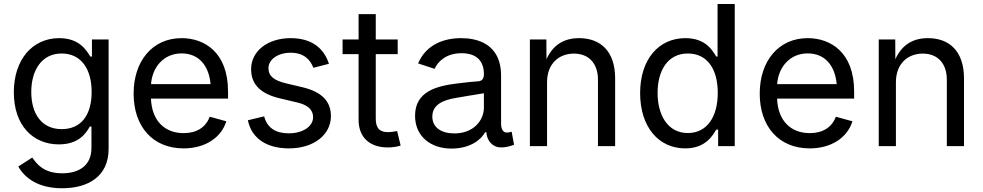

<svg xmlns="http://www.w3.org/2000/svg" viewBox="-20 -748 5033 983"><path d="M298.3 215.8C431.2 215.8 536.1 155.3 536.1 14.2V-545.9H450.7V-458.5H442.4C423.8 -487.8 388.7 -552.7 283.2 -552.7C147 -552.7 50.8 -444.3 50.8 -275.4C50.8 -104 150.4 -8.8 281.2 -8.8C386.7 -8.8 421.4 -68.8 439.9 -100.1H448.2V9.3C448.2 99.1 385.3 139.2 298.3 139.2C202.1 139.2 168 90.3 145 58.6L73.7 104.5C107.4 164.6 177.2 215.8 298.3 215.8ZM295.9 -86.9C193.4 -86.9 140.1 -165 140.1 -277.3C140.1 -386.2 191.9 -474.1 295.9 -474.1C396.5 -474.1 449.2 -393.1 449.2 -277.3C449.2 -158.2 395 -86.9 295.9 -86.9Z M919.9 11.7C1031.7 11.7 1113.3 -44.4 1138.7 -127L1053.7 -150.4C1033.2 -94.7 984.9 -66.4 920.4 -66.4C823.7 -66.4 757.3 -128.9 752.9 -243.2H1147.5V-279.8C1147.5 -481.4 1025.4 -552.7 909.7 -552.7C760.7 -552.7 664.1 -436 664.1 -268.6C664.1 -100.6 761.7 11.7 919.9 11.7ZM753.4 -317.4C758.8 -400.9 815.9 -474.6 909.7 -474.6C999.5 -474.6 1049.8 -410.2 1058.1 -317.4Z M1459 11.7C1586.9 11.7 1674.3 -58.1 1674.3 -153.8C1674.3 -228.5 1627.9 -277.8 1528.8 -301.3L1446.3 -320.8C1382.3 -335.9 1354.5 -358.4 1354.5 -398.9C1354.5 -444.3 1403.3 -478 1468.3 -478C1538.6 -478 1569.3 -439.9 1584.5 -400.9L1664.1 -421.4C1639.2 -498 1580.1 -552.7 1467.8 -552.7C1351.6 -552.7 1265.6 -487.3 1265.6 -393.6C1265.6 -316.9 1313 -268.1 1412.1 -244.6L1502.9 -223.1C1556.6 -210.4 1583 -185.5 1583 -147.9C1583 -103 1534.2 -65.4 1458 -65.4C1392.6 -65.4 1348.1 -92.3 1332.5 -152.3L1249 -132.3C1268.6 -38.1 1346.7 11.7 1459 11.7Z M1815.9 -675.8V-545.9H1733.9V-470.7H1815.9V-134.8C1815.9 -45.4 1871.6 6.8 1965.8 6.8C1988.3 6.8 2013.2 3.4 2031.2 -2.9L2013.2 -77.1C1998.5 -74.2 1979.5 -71.3 1968.3 -71.3C1921.9 -71.3 1903.8 -92.8 1903.8 -141.6V-470.7H2016.1V-545.9H1903.8V-675.8Z M2291 12.7C2389.6 12.7 2443.8 -34.2 2463.9 -71.3H2469.7C2473.1 -26.9 2502 6.8 2545.4 6.8C2564.9 6.8 2587.4 2.4 2611.8 -6.8L2599.6 -73.7C2588.9 -70.3 2583.5 -69.3 2575.2 -69.3C2555.2 -69.3 2545.4 -86.9 2545.4 -116.7V-359.9C2545.4 -530.3 2414.1 -552.7 2340.8 -552.7C2256.3 -552.7 2162.6 -522.5 2120.6 -423.3L2205.1 -395.5C2222.2 -433.6 2264.6 -475.6 2343.3 -475.6C2418.9 -475.6 2457.5 -436.5 2457.5 -368.7C2457.5 -343.3 2446.8 -333.5 2429.7 -332C2402.8 -330.1 2370.6 -327.1 2317.4 -320.3C2216.3 -307.6 2105 -280.3 2105 -155.3C2105 -47.9 2187.5 12.7 2291 12.7ZM2306.2 -64.9C2240.7 -64.9 2193.4 -94.2 2193.4 -150.9C2193.4 -212.9 2249.5 -235.8 2313.5 -246.6C2350.6 -252.9 2413.1 -263.7 2457.5 -270.5V-197.3C2457.5 -130.4 2403.3 -64.9 2306.2 -64.9Z M2780.8 -327.1C2780.8 -420.4 2839.8 -473.6 2918.5 -473.6C2994.6 -473.6 3041.5 -423.3 3041.5 -339.4V0H3129.4V-346.7C3129.4 -484.9 3055.2 -552.7 2944.8 -552.7C2871.6 -552.7 2813 -522 2777.8 -444.8L2777.3 -545.9H2692.9V0H2780.8Z M3488.3 11.7C3592.3 11.7 3628.9 -54.2 3647 -84.5H3656.7V0H3741.7V-727.5H3653.8V-458.5H3647C3628.9 -487.3 3595.2 -552.7 3488.8 -552.7C3352.5 -552.7 3257.3 -444.3 3257.3 -271.5C3257.3 -97.7 3352.1 11.7 3488.3 11.7ZM3501.5 -66.9C3399.4 -66.9 3346.7 -157.7 3346.7 -272.5C3346.7 -385.7 3397.9 -474.1 3501.5 -474.1C3602.1 -474.1 3654.8 -393.1 3654.8 -272.5C3654.8 -150.9 3600.6 -66.9 3501.5 -66.9Z M4125.5 11.7C4237.3 11.7 4318.8 -44.4 4344.2 -127L4259.3 -150.4C4238.8 -94.7 4190.4 -66.4 4126 -66.4C4029.3 -66.4 3962.9 -128.9 3958.5 -243.2H4353V-279.8C4353 -481.4 4231 -552.7 4115.2 -552.7C3966.3 -552.7 3869.6 -436 3869.6 -268.6C3869.6 -100.6 3967.3 11.7 4125.5 11.7ZM3959 -317.4C3964.4 -400.9 4021.5 -474.6 4115.2 -474.6C4205.1 -474.6 4255.4 -410.2 4263.7 -317.4Z M4566.9 -327.1C4566.9 -420.4 4626 -473.6 4704.6 -473.6C4780.8 -473.6 4827.6 -423.3 4827.6 -339.4V0H4915.5V-346.7C4915.5 -484.9 4841.3 -552.7 4731 -552.7C4657.7 -552.7 4599.1 -522 4564 -444.8L4563.5 -545.9H4479V0H4566.9Z"/></svg>

Font: Raveo
Style: Regular
Weight: 400
Designer: Jakub Foglar, Rasmus Andersson (Inter)
Foundry: Jakubfoglar.com
Version: Version 1.100;Glyphs 3.2.3 (3260)